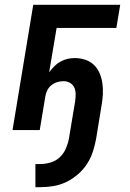

<svg xmlns="http://www.w3.org/2000/svg" viewBox="-20 -540 540 797"><path d="M127 237V141H147Q168 141 190 134.5Q212 128 228 113Q244 98 253 77.5Q262 57 266 36L292 -120Q294 -135 294 -149.5Q294 -164 288.5 -176.5Q283 -189 270.5 -196Q258 -203 244 -203Q230 -203 217 -199Q204 -195 193 -186Q182 -177 176 -164.5Q170 -152 168 -139L145 0H32L118 -520H479L463 -424H215L184 -240Q194 -253 205 -264.5Q216 -276 230.5 -284Q245 -292 260 -295.5Q275 -299 290 -299Q313 -299 334 -292Q355 -285 370 -270.5Q385 -256 393.5 -236Q402 -216 405 -194.5Q408 -173 407 -150Q406 -127 402 -105L379 36Q374 63 365.5 89.5Q357 116 341.5 140Q326 164 303.5 183.5Q281 203 255 215.5Q229 228 201.5 232.5Q174 237 147 237Z"/></svg>

Font: Iosevka Custom
Style: Bold Italic
Weight: 700
Italic angle: -9°
Designer: Belleve Invis
Foundry: Belleve Invis
Version: Version 30.3.1; ttfautohint (v1.8.3)